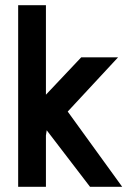

<svg xmlns="http://www.w3.org/2000/svg" viewBox="-20 -720 531 740"><path d="M50 0V-700H157V-355L293 -499H435L241 -290L451 0H327L160 -218L157 -198V0Z"/></svg>

Font: Kulim Park SemiBold
Style: Regular
Weight: 600
Designer: Noponies / Dale Sattler
Foundry: Noponies
Version: Version 1.000; ttfautohint (v1.8.3)